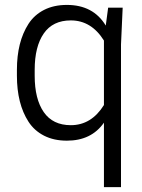

<svg xmlns="http://www.w3.org/2000/svg" viewBox="-20 -561 579 781"><path d="M402.8 200.2V-62Q351.6 11.2 252 11.2Q199.2 11.2 159.4 -9Q119.6 -29.3 95.9 -65.9Q72.3 -102.5 60.5 -149.4Q48.8 -196.3 48.8 -252.9V-276.9Q48.8 -333.5 60.5 -380.4Q72.3 -427.2 95.9 -463.9Q119.6 -500.5 159.4 -520.8Q199.2 -541 252 -541Q359.4 -541 410.2 -457L419.9 -529.8H479L472.2 -379.9V200.2ZM402.8 -396Q351.6 -478 268.1 -478Q194.8 -478 158 -424.8Q121.1 -371.6 121.1 -276.9V-252.9Q121.1 -158.2 158 -105Q194.8 -51.8 268.1 -51.8Q351.6 -51.8 402.8 -133.8Z"/></svg>

Font: Cooper Hewitt
Style: Book
Weight: 705
Designer: Village Type and Design LLC
Foundry: Cooper Hewitt Smithsonian Design Museum
Version: 1.000